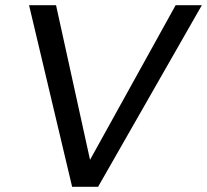

<svg xmlns="http://www.w3.org/2000/svg" viewBox="-20 -720 798 740"><path d="M657 -700H758L358 0H258L92 -700H196L327 -104Z"/></svg>

Font: TypoPRO Montserrat
Style: Italic
Weight: 400
Italic angle: -11.3°
Designer: Julieta Ulanovsky
Foundry: Julieta Ulanovsky
Version: Version 6.001